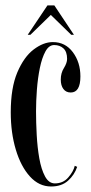

<svg xmlns="http://www.w3.org/2000/svg" viewBox="-20 -683 340 714"><path d="M170 10.5Q125 10.5 91.2 -26.8Q57.5 -64 38.8 -126.5Q20 -189 20 -265.5Q20 -356.5 44.5 -414Q69 -471.5 105.2 -499Q141.5 -526.5 176.5 -526.5Q223 -526.5 251 -488.8Q279 -451 279 -399Q279 -339 243 -339Q225.5 -339 215.8 -352Q206 -365 206 -387Q206 -411.5 217.8 -430.2Q229.5 -449 229.5 -464Q229.5 -490.5 216 -503Q202.5 -515.5 181.5 -515.5Q162 -515.5 149 -491.8Q136 -468 128.2 -430.2Q120.5 -392.5 117.2 -349.5Q114 -306.5 114 -269Q114 -228 116.5 -181.5Q119 -135 126.2 -94Q133.5 -53 147.5 -27Q161.5 -1 184 -1Q215 -1 234.2 -23.5Q253.5 -46 258 -66.5L267 -62.5Q257 -32.5 233 -11Q209 10.5 170 10.5ZM83 -553.5 156.5 -663H182L255 -553.5H245L169 -627.5L93 -553.5Z"/></svg>

Font: Imbue 100pt Medium
Style: Regular
Weight: 500
Designer: Tyler Finck
Foundry: Etcetera Type Company
Version: Version 1.102; ttfautohint (v1.8.3)